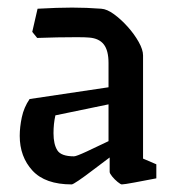

<svg xmlns="http://www.w3.org/2000/svg" viewBox="-20 -477 455 506"><path d="M169 9Q99 9 65.5 -27.5Q32 -64 32 -119Q32 -142 37.5 -168Q43 -194 58 -216L266 -247V-311Q266 -344 253.5 -360Q241 -376 215 -378Q205 -379 182 -379Q159 -379 131 -378.5Q103 -378 78 -377L65 -393L79 -454Q132 -457 170 -457Q208 -457 247 -454Q262 -453 280.5 -439.5Q299 -426 316.5 -406.5Q334 -387 345.5 -366.5Q357 -346 357 -331V-59L392 -44V-7Q361 -1 334 4Q307 9 301 9Q298 9 290 2.5Q282 -4 275.5 -12Q269 -20 269 -24V-62Q246 -45 224.5 -28.5Q203 -12 187.5 -1.5Q172 9 169 9ZM121 -126Q121 -97 131 -81Q141 -65 175 -65Q181 -65 208 -77.5Q235 -90 266 -105V-202L126 -173Q121 -151 121 -126Z"/></svg>

Font: Grenze Gotisch
Style: Regular
Weight: 400
Designer: Renata Polastri
Foundry: Omnibus-Type
Version: Version 1.001